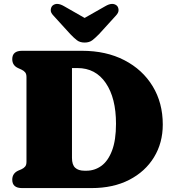

<svg xmlns="http://www.w3.org/2000/svg" viewBox="-20 -959 879 979"><path d="M42.5 -42.5Q42.5 -74.5 72 -88.5L89.5 -96Q101.5 -101.5 108.2 -109.8Q115 -118 115 -134V-566Q115 -582 108.2 -590.2Q101.5 -598.5 89.5 -604L72 -612Q42.5 -625.5 42.5 -657.5Q42.5 -700 92.5 -700H398Q521.5 -700 614.2 -652Q707 -604 758.5 -519.2Q810 -434.5 810 -324Q810 -230.5 765.2 -157.2Q720.5 -84 639 -42Q557.5 0 446.5 0H92.5Q42.5 0 42.5 -42.5ZM420.5 -88.5Q462.5 -88.5 496.8 -113.2Q531 -138 551.2 -191Q571.5 -244 571.5 -328Q571.5 -459 519.5 -535.5Q467.5 -612 375 -612H347V-154Q347 -119 363.2 -103.8Q379.5 -88.5 411 -88.5ZM485.5 -785.5Q466.5 -766 451 -754Q435.5 -742 411.5 -742Q387.5 -742 372 -754Q356.5 -766 338 -785.5L252 -880Q237.5 -895 238.8 -909Q240 -923 248 -930.5Q269.5 -949 306.5 -927.5L411.5 -867.5L517 -927.5Q553.5 -949 575.5 -930.5Q583.5 -923 584.5 -909Q585.5 -895 571.5 -880Z"/></svg>

Font: Fraunces 9pt S050 Black
Style: Regular
Weight: 900
Version: Version 1.000; ttfautohint (v1.8.3)